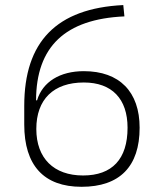

<svg xmlns="http://www.w3.org/2000/svg" viewBox="-20 -716 626 746"><path d="M296.9 9.8C445.3 9.8 522.5 -69.3 522.5 -219.7C522.5 -359.4 444.3 -439.5 305.7 -439.5C213.4 -439.5 145.5 -398.4 124 -326.2H120.1C120.6 -534.7 233.4 -642.1 463.4 -652.3L459 -696.3C199.2 -683.6 74.2 -553.7 74.2 -304.7V-232.4C74.2 -73.2 150.4 9.8 296.9 9.8ZM302.7 -34.2C189 -34.2 121.1 -101.1 121.1 -214.8C121.1 -330.1 188 -395.5 305.7 -395.5C415 -395.5 475.6 -332 475.6 -219.7C475.6 -98.1 416 -34.2 302.7 -34.2Z"/></svg>

Font: Cascadia Code PL ExtraLight
Style: Regular
Weight: 200
Monospace: yes
Designer: Aaron Bell
Foundry: Saja Typeworks
Version: Version 2404.023